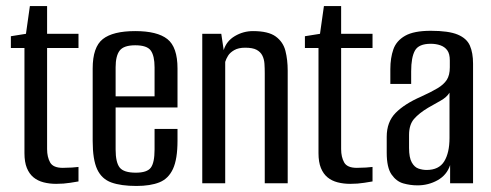

<svg xmlns="http://www.w3.org/2000/svg" viewBox="-20 -607 1627 636"><path d="M166 2Q144 2 124.5 -3Q105 -8 91 -19.5Q77 -31 69 -50.5Q61 -70 61 -100V-448H16V-487L66 -495L79 -587H136V-495H240V-448H136V-113Q136 -87 146 -69Q156 -51 188 -51Q202 -51 218 -52Q234 -53 240 -54V-6Q234 -5 212.5 -1.5Q191 2 166 2Z M432 9Q381 9 349 -2.5Q317 -14 302 -46Q287 -78 287 -140V-380Q287 -451 320.5 -477.5Q354 -504 428 -504Q501 -504 534.5 -477.5Q568 -451 568 -380V-251H363V-112Q363 -69 376.5 -52Q390 -35 430 -35Q467 -35 479.5 -51.5Q492 -68 492 -112V-180H568V-141Q568 -80 553 -47.5Q538 -15 508 -3Q478 9 432 9ZM363 -288H492V-384Q492 -422 479.5 -439.5Q467 -457 428 -457Q390 -457 376.5 -439.5Q363 -422 363 -384Z M650 0V-495H713L721 -441Q730 -471 758 -487.5Q786 -504 818 -504Q869 -504 893.5 -486Q918 -468 925.5 -438.5Q933 -409 933 -373V0H857V-365Q857 -381 856 -396Q855 -411 849 -423Q843 -435 830 -442Q817 -449 792 -449Q770 -449 756 -441Q742 -433 735.5 -422.5Q729 -412 726 -402V0Z M1140 2Q1118 2 1098.5 -3Q1079 -8 1065 -19.5Q1051 -31 1043 -50.5Q1035 -70 1035 -100V-448H990V-487L1040 -495L1053 -587H1110V-495H1214V-448H1110V-113Q1110 -87 1120 -69Q1130 -51 1162 -51Q1176 -51 1192 -52Q1208 -53 1214 -54V-6Q1208 -5 1186.5 -1.5Q1165 2 1140 2Z M1363 7Q1339 7 1316 0.5Q1293 -6 1277 -29Q1261 -52 1261 -101V-154Q1261 -203 1290.5 -233Q1320 -263 1375 -287Q1408 -302 1429 -314.5Q1450 -327 1460 -342.5Q1470 -358 1470 -384V-407Q1470 -429 1461.5 -440.5Q1453 -452 1438.5 -457Q1424 -462 1407 -462Q1367 -462 1354.5 -439.5Q1342 -417 1342 -371V-329H1273V-378Q1273 -415 1283 -443.5Q1293 -472 1322 -488.5Q1351 -505 1407 -505Q1466 -505 1496 -492.5Q1526 -480 1536.5 -456Q1547 -432 1547 -396V0H1471V-60Q1460 -27 1429.5 -10Q1399 7 1363 7ZM1393 -44Q1434 -44 1451.5 -72.5Q1469 -101 1469 -150V-300Q1460 -285 1439.5 -273.5Q1419 -262 1398 -250Q1368 -232 1351.5 -213Q1335 -194 1335 -160V-117Q1335 -85 1344 -69Q1353 -53 1366.5 -48.5Q1380 -44 1393 -44Z"/></svg>

Font: Alumni Sans Medium
Style: Regular
Weight: 500
Designer: Robert E. Leuschke
Foundry: Robert E. Leuschke
Version: Version 1.018